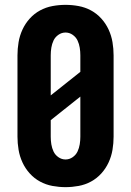

<svg xmlns="http://www.w3.org/2000/svg" viewBox="-20 -763 540 791"><path d="M250 8Q223 8 196 3Q169 -2 145 -15Q121 -28 102.5 -48.5Q84 -69 72.5 -94Q61 -119 56.5 -146Q52 -173 52 -200V-535Q52 -562 56.5 -589Q61 -616 72.5 -641Q84 -666 102.5 -686.5Q121 -707 145 -720Q169 -733 196 -738Q223 -743 250 -743Q277 -743 304 -738Q331 -733 355 -720Q379 -707 397.5 -686.5Q416 -666 427.5 -641Q439 -616 443.5 -589Q448 -562 448 -535V-200Q448 -173 443.5 -146Q439 -119 427.5 -94Q416 -69 397.5 -48.5Q379 -28 355 -15Q331 -2 304 3Q277 8 250 8ZM189 -370 311 -467V-535Q311 -551 308.5 -566.5Q306 -582 299.5 -596Q293 -610 279.5 -619.5Q266 -629 250 -629Q234 -629 220.5 -619.5Q207 -610 200.5 -596Q194 -582 191.5 -566.5Q189 -551 189 -535ZM250 -106Q266 -106 279.5 -115.5Q293 -125 299.5 -139Q306 -153 308.5 -168.5Q311 -184 311 -200V-365L189 -268V-200Q189 -184 191.5 -168.5Q194 -153 200.5 -139Q207 -125 220.5 -115.5Q234 -106 250 -106Z"/></svg>

Font: Iosevka Curly Slab Heavy
Style: Regular
Weight: 900
Monospace: yes
Designer: Belleve Invis
Foundry: Belleve Invis
Version: Version 22.1.2; ttfautohint (v1.8.4)